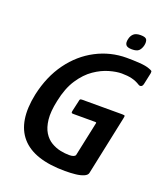

<svg xmlns="http://www.w3.org/2000/svg" viewBox="-149 -921 894 1030"><g transform="rotate(20 298.5 -406.0)"><path d="M470 -29Q467 -16 448.5 -8Q430 0 402.5 3Q375 6 343 6Q165 6 92 -78Q19 -162 53 -325Q77 -435 134.5 -514Q192 -593 273.5 -635.5Q355 -678 447 -678Q484 -678 521 -675.5Q558 -673 578 -665Q589 -661 593.5 -658Q598 -655 596 -644L583 -583Q580 -566 572 -562.5Q564 -559 556 -564Q534 -578 509 -584Q484 -590 451 -590Q421 -590 380.5 -578.5Q340 -567 299 -539Q258 -511 224.5 -460.5Q191 -410 175 -332Q161 -267 166 -223Q171 -179 188.5 -151Q206 -123 231.5 -108Q257 -93 284 -87.5Q311 -82 334 -82Q364 -82 370 -95L411 -288Q413 -294 411.5 -295.5Q410 -297 405 -297H281Q273 -297 271 -299Q269 -301 270 -309L284 -371Q285 -380 288 -382.5Q291 -385 300 -385H527Q541 -385 542.5 -382Q544 -379 541 -366ZM513 -774Q508 -753 496.5 -741.5Q485 -730 457 -730Q430 -730 422 -741.5Q414 -753 419 -774Q423 -794 436 -806Q449 -818 476 -818Q505 -818 511 -806Q517 -794 513 -774Z"/></g></svg>

Font: Glory SemiBold
Style: Italic
Weight: 600
Italic angle: -12°
Designer: Robert Leuschke
Foundry: Robert Leuschke
Version: Version 1.011